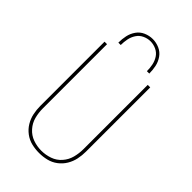

<svg xmlns="http://www.w3.org/2000/svg" viewBox="-282 -1041 1141 1141"><g transform="rotate(45 288.0 -470.5)"><path d="M288 8Q320 8 351 0.5Q382 -7 408 -26.5Q434 -46 450.5 -73.5Q467 -101 473.5 -132Q480 -163 480 -195V-735H459V-195Q459 -159 450 -124.5Q441 -90 417 -62.5Q393 -35 358.5 -23Q324 -11 288 -11Q252 -11 218 -23Q184 -35 159.5 -62.5Q135 -90 126 -124.5Q117 -159 117 -195V-735H96V-195Q96 -163 102.5 -132Q109 -101 125.5 -73.5Q142 -46 168 -26.5Q194 -7 225 0.5Q256 8 288 8ZM158 -789H178Q178 -815 183 -840Q188 -865 202 -886.5Q216 -908 239.5 -919Q263 -930 288 -930Q313 -930 336.5 -919Q360 -908 374 -886.5Q388 -865 393 -840Q398 -815 398 -789H418Q418 -819 412 -847.5Q406 -876 389 -900.5Q372 -925 344.5 -937Q317 -949 288 -949Q259 -949 231.5 -937Q204 -925 187 -900.5Q170 -876 164 -847.5Q158 -819 158 -789Z"/></g></svg>

Font: Iosevka Sparkle Thin
Style: Regular
Weight: 100
Designer: Belleve Invis
Foundry: Belleve Invis
Version: Version 4.5.0; ttfautohint (v1.8.3)